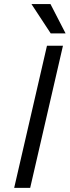

<svg xmlns="http://www.w3.org/2000/svg" viewBox="-20 -912 338 932"><path d="M48.8 0 208 -689.9H285.6L126.5 0ZM226.1 -750 132.8 -892.1H225.1L298.3 -750Z"/></svg>

Font: Acari Sans
Style: Italic
Weight: 400
Italic angle: -13°
Designer: Alfredo Marco Pradil and Stefan Peev
Foundry: Hanken Design Co.
Version: Version 1.045;January 11, 2019;FontCreator 11.5.0.2425 64-bi